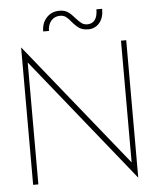

<svg xmlns="http://www.w3.org/2000/svg" viewBox="-62 -996 863 1059"><g transform="rotate(-5 369.5 -466.5)"><path d="M108 -675V0H79V-761L631 -76V-750H660V11ZM368 -878Q353 -897 340 -906.5Q327 -916 308 -916Q277 -916 258.5 -894Q240 -872 240 -838H208Q208 -884 235.5 -914Q263 -944 307 -944Q336 -944 354.5 -931Q373 -918 392 -895Q410 -875 423 -865.5Q436 -856 455 -856Q481 -856 496 -875.5Q511 -895 511 -934H543Q543 -883 518.5 -855.5Q494 -828 458 -828Q426 -828 407 -841Q388 -854 368 -878Z"/></g></svg>

Font: Poiret One
Style: Regular
Weight: 400
Designer: Denis Masharov (denis.masharov@gmail.com), Cyreal (Charset Expansion)
Foundry: Denis Masharov
Version: Version 1.101